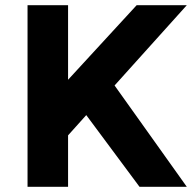

<svg xmlns="http://www.w3.org/2000/svg" viewBox="-20 -719 750 739"><path d="M86 -699H242V-412L506 -699H699L421 -390Q457 -340 554 -203.5Q651 -67 699 0H517L312 -276L242 -198V0H86Z"/></svg>

Font: Montserrat Alternates
Style: Bold
Weight: 700
Version: Version 2.001